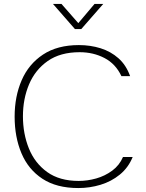

<svg xmlns="http://www.w3.org/2000/svg" viewBox="-20 -943 739 971"><path d="M376 8Q266 8 194.5 -39Q123 -86 88.5 -168Q54 -250 54 -353Q54 -455 89.5 -537Q125 -619 197.5 -667Q270 -715 379 -715Q437 -715 488.5 -699Q540 -683 579 -648.5Q618 -614 638 -558H594Q565 -620 508.5 -649.5Q452 -679 383 -679Q285 -679 221.5 -634.5Q158 -590 127 -516.5Q96 -443 96 -355Q96 -267 126 -192.5Q156 -118 218.5 -73Q281 -28 378 -28Q422 -28 466.5 -40.5Q511 -53 547.5 -80Q584 -107 602 -149H651Q629 -95 586 -60Q543 -25 488.5 -8.5Q434 8 376 8ZM359 -796 248 -923H291L376 -826L458 -923H502L391 -796Z"/></svg>

Font: Onest Thin
Style: Regular
Weight: 250
Designer: Dmitri Voloshin, Andrey Kudryavtsev
Foundry: Dmitri Voloshin, Andrey Kudryavtsev
Version: Version 1.000;gftools[0.9.33]